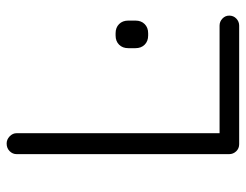

<svg xmlns="http://www.w3.org/2000/svg" viewBox="-101 -639 740 578"><g transform="rotate(-90 269.0 -350.0)"><path d="M481 -59Q493 -59 502 -50.5Q511 -42 511 -30Q511 -17 502 -8.5Q493 0 481 0H124Q111 0 102.5 -9Q94 -18 94 -30V-670Q94 -682 103 -691Q112 -700 126 -700Q138 -700 147.5 -691Q157 -682 157 -670V-42L138 -59ZM451 -274Q434 -274 423.5 -284.5Q413 -295 413 -312V-334Q413 -351 423.5 -361.5Q434 -372 451 -372H458Q475 -372 485.5 -361.5Q496 -351 496 -334V-312Q496 -295 485.5 -284.5Q475 -274 458 -274Z"/></g></svg>

Font: Quicksand Light
Style: Regular
Weight: 400
Version: Version 3.004